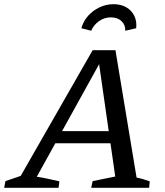

<svg xmlns="http://www.w3.org/2000/svg" viewBox="-45 -898 790 918"><path d="M608 -49Q624 -46 640.5 -41Q657 -36 671 -31L668 0H391L398 -32L506 -54L424 -625L446 -622L131 -53Q158 -49 185 -43Q212 -37 239 -31L235 0H-25L-19 -32L54 -57L398 -658H507ZM179 -213 207 -271H532L538 -213ZM498 -878Q533 -878 559 -863Q585 -848 597.5 -821.5Q610 -795 606 -763L554 -751Q555 -779 536 -797Q517 -815 485 -815Q454 -815 428.5 -797Q403 -779 391 -751L344 -763Q353 -796 376 -822Q399 -848 431 -863Q463 -878 498 -878Z"/></svg>

Font: Piazzolla Thin Medium
Style: Italic
Weight: 500
Italic angle: -11.3°
Version: Version 2.005